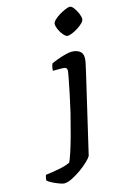

<svg xmlns="http://www.w3.org/2000/svg" viewBox="-290 -809 706 1072"><g transform="rotate(-15 63.5 -272.5)"><path d="M-57 200Q-65 200 -85.5 192.5Q-106 185 -125 175Q-144 165 -150 158Q-150 150 -147.5 139.5Q-145 129 -143 127Q-110 123 -69 115.5Q-28 108 -1 95Q5 84 18 45.5Q31 7 46.5 -49.5Q62 -106 78 -171Q90 -222 100.5 -273Q111 -324 118 -360.5Q125 -397 125 -404Q125 -415 118.5 -419.5Q112 -424 96 -424H44Q44 -435 46.5 -446.5Q49 -458 52 -464Q65 -471 88.5 -479.5Q112 -488 135 -494Q158 -500 171 -500Q199 -500 217 -487.5Q235 -475 235 -449Q235 -438 232.5 -423.5Q230 -409 221 -371L114 87Q109 97 89.5 116Q70 135 43.5 154Q17 173 -10 186.5Q-37 200 -57 200ZM175 -591Q165 -591 152 -605.5Q139 -620 130 -639.5Q121 -659 121 -673Q121 -683 133.5 -695.5Q146 -708 164 -719Q182 -730 199.5 -737.5Q217 -745 226 -745Q237 -745 248.5 -730Q260 -715 268.5 -695.5Q277 -676 277 -662Q277 -651 265 -639Q253 -627 236 -616Q219 -605 202 -598Q185 -591 175 -591Z"/></g></svg>

Font: Texturina 72pt 72pt Regular
Style: Bold Italic
Weight: 700
Italic angle: -11°
Designer: Guillermo Torres Carreño
Foundry: Omnibus-Type
Version: Version 1.002; ttfautohint (v1.8.3)